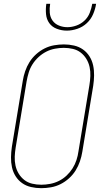

<svg xmlns="http://www.w3.org/2000/svg" viewBox="-20 -975 540 1003"><path d="M195 8Q168 8 142 2Q116 -4 95.5 -18.5Q75 -33 61.5 -54.5Q48 -76 42.5 -101.5Q37 -127 37.5 -154Q38 -181 42 -208L99 -553Q103 -578 111.5 -603Q120 -628 134 -650.5Q148 -673 168.5 -691.5Q189 -710 213 -722Q237 -734 263 -738.5Q289 -743 314 -743Q341 -743 367 -737Q393 -731 413.5 -716.5Q434 -702 447.5 -680.5Q461 -659 466.5 -633.5Q472 -608 471.5 -581Q471 -554 467 -527L410 -182Q406 -157 397.5 -132Q389 -107 375 -84.5Q361 -62 340.5 -43.5Q320 -25 296 -13Q272 -1 246 3.5Q220 8 195 8ZM196 -10Q218 -10 242 -14.5Q266 -19 288 -30Q310 -41 328 -58Q346 -75 359 -95.5Q372 -116 379.5 -139Q387 -162 390 -185L447 -530Q451 -554 452 -578Q453 -602 448 -625Q443 -648 431 -667.5Q419 -687 401.5 -700.5Q384 -714 361 -719.5Q338 -725 313 -725Q291 -725 267 -720.5Q243 -716 221.5 -705Q200 -694 181.5 -677Q163 -660 150 -639.5Q137 -619 130 -596Q123 -573 119 -550L62 -205Q58 -181 57 -157Q56 -133 61 -110Q66 -87 78 -67.5Q90 -48 107.5 -34.5Q125 -21 148 -15.5Q171 -10 196 -10ZM329 -815Q302 -815 277 -824.5Q252 -834 237.5 -854Q223 -874 220.5 -901Q218 -928 222 -955H242Q238 -932 240 -908.5Q242 -885 254.5 -867.5Q267 -850 288 -841.5Q309 -833 332 -833Q355 -833 379 -841.5Q403 -850 421.5 -867.5Q440 -885 449 -908.5Q458 -932 462 -955H482Q478 -928 466.5 -901Q455 -874 433.5 -854Q412 -834 384 -824.5Q356 -815 329 -815Z"/></svg>

Font: Iosevka Term Curly Th Obl
Style: Regular
Weight: 100
Italic angle: -9°
Designer: Belleve Invis
Foundry: Belleve Invis
Version: Version 32.3.0